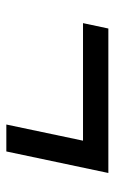

<svg xmlns="http://www.w3.org/2000/svg" viewBox="102 -464 362 606"><g transform="rotate(90 283.0 -161.0)"><path d="M70 -322H526L458 0H373L424 -242H53Z"/></g></svg>

Font: Rosa Sans
Style: Italic
Weight: 400
Italic angle: -12°
Designer: Pentagram / MCKL
Foundry: Pentagram / MCKL
Version: Version 1.005;September 16, 2019;FontCreator 11.5.0.2425 64-